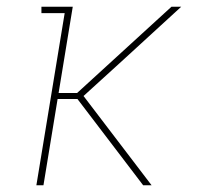

<svg xmlns="http://www.w3.org/2000/svg" viewBox="-20 -550 640 570"><path d="M88 0 172 -511H103V-530H196L154 -274H209L489 -530H518L339 -366L228 -265L430 0H405L210 -256H151L109 0Z"/></svg>

Font: Iosevka Curly Slab ThEx
Style: Italic
Weight: 100
Width: 7
Italic angle: -9°
Monospace: yes
Designer: Belleve Invis
Foundry: Belleve Invis
Version: Version 11.1.0; ttfautohint (v1.8.3)